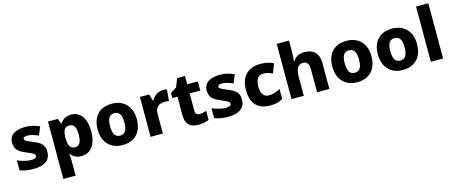

<svg xmlns="http://www.w3.org/2000/svg" viewBox="-53 -1536 6045 2552"><g transform="rotate(-15 2970.0 -260.0)"><path d="M467 -166C467 -263 414 -300 320 -338C226 -377 207 -387 207 -410C207 -430 227 -440 265 -440C306 -440 360 -424 414 -400L462 -514C395 -545 335 -559 265 -559C131 -559 44 -506 44 -402C44 -310 89 -271 187 -230C287 -188 305 -177 305 -151C305 -127 284 -113 233 -113C185 -113 109 -129 45 -158V-22C104 2 156 10 234 10C394 10 467 -57 467 -166Z M898 -559C820 -559 775 -522 747 -479H739L715 -549H578V240H747V28C747 -4 744 -32 740 -57H747C774 -24 815 10 893 10C1013 10 1100 -88 1100 -276C1100 -460 1021 -559 898 -559ZM839 -426C899 -426 928 -380 928 -278C928 -175 899 -126 841 -126C769 -126 747 -179 747 -277V-292C749 -382 771 -426 839 -426Z M1727 -276C1727 -458 1615 -559 1459 -559C1290 -559 1188 -458 1188 -276C1188 -92 1300 10 1456 10C1624 10 1727 -92 1727 -276ZM1359 -276C1359 -377 1388 -429 1457 -429C1528 -429 1556 -377 1556 -276C1556 -174 1528 -120 1458 -120C1387 -120 1359 -174 1359 -276Z M2162 -559C2093 -559 2035 -514 2003 -459H1996L1970 -549H1843V0H2012V-275C2012 -377 2084 -401 2148 -401C2171 -401 2190 -399 2202 -396L2216 -554C2204 -556 2180 -559 2162 -559Z M2553 -124C2517 -124 2494 -143 2494 -182V-423H2640V-549H2494V-663H2386L2340 -547L2256 -493V-423H2326V-176C2326 -31 2399 10 2501 10C2565 10 2610 -2 2646 -18V-142C2615 -131 2587 -124 2553 -124Z M3145 -166C3145 -263 3092 -300 2998 -338C2904 -377 2885 -387 2885 -410C2885 -430 2905 -440 2943 -440C2984 -440 3038 -424 3092 -400L3140 -514C3073 -545 3013 -559 2943 -559C2809 -559 2722 -506 2722 -402C2722 -310 2767 -271 2865 -230C2965 -188 2983 -177 2983 -151C2983 -127 2962 -113 2911 -113C2863 -113 2787 -129 2723 -158V-22C2782 2 2834 10 2912 10C3072 10 3145 -57 3145 -166Z M3492 10C3568 10 3617 -5 3663 -35V-173C3616 -143 3565 -125 3507 -125C3440 -125 3399 -170 3399 -273C3399 -375 3437 -425 3506 -425C3547 -425 3585 -412 3632 -393L3681 -520C3635 -543 3578 -559 3506 -559C3344 -559 3228 -472 3228 -272C3228 -76 3327 10 3492 10Z M3951 -627V-760H3782V0H3951V-251C3951 -363 3976 -426 4056 -426C4109 -426 4134 -387 4134 -311V0H4303V-358C4303 -499 4221 -559 4107 -559C4041 -559 3987 -537 3952 -480H3943C3946 -504 3951 -560 3951 -627Z M4956 -276C4956 -458 4844 -559 4688 -559C4519 -559 4417 -458 4417 -276C4417 -92 4529 10 4685 10C4853 10 4956 -92 4956 -276ZM4588 -276C4588 -377 4617 -429 4686 -429C4757 -429 4785 -377 4785 -276C4785 -174 4757 -120 4687 -120C4616 -120 4588 -174 4588 -276Z M5583 -276C5583 -458 5471 -559 5315 -559C5146 -559 5044 -458 5044 -276C5044 -92 5156 10 5312 10C5480 10 5583 -92 5583 -276ZM5215 -276C5215 -377 5244 -429 5313 -429C5384 -429 5412 -377 5412 -276C5412 -174 5384 -120 5314 -120C5243 -120 5215 -174 5215 -276Z M5868 0V-760H5699V0Z"/></g></svg>

Font: Noto Sans Arabic ExtBd
Style: Regular
Weight: 800
Designer: Monotype Design Team, Nadine Chahine, Nizar Qandah and Khaled Hosny
Foundry: Monotype Imaging Inc.
Version: Version 2.012